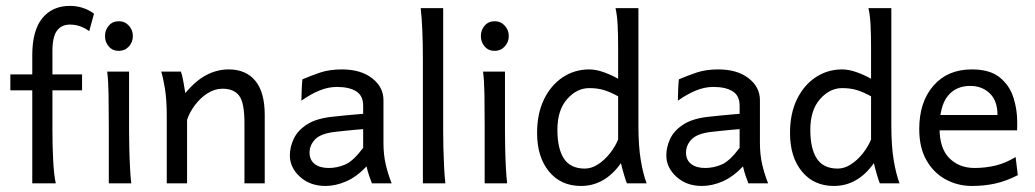

<svg xmlns="http://www.w3.org/2000/svg" viewBox="-20 -613 3460 642"><path d="M87.9 0V-428.2Q87.9 -510.7 121.3 -552Q154.8 -593.3 213.9 -593.3Q258.3 -593.3 294.4 -567.4L278.3 -508.8Q248.5 -530.8 213.9 -530.8Q185.5 -530.8 170.4 -510.3Q155.3 -489.7 155.3 -442.9V-180.7Q155.3 -127.4 157.7 -78.1Q160.2 -28.8 166.5 0ZM14.6 -311V-364.3H254.4V-311Z M343.8 0Q343.8 0 343.8 -19.8Q343.8 -39.6 343.8 -70.3Q343.8 -101.1 343.8 -134.3Q343.8 -167.5 343.8 -193.8Q343.8 -247.6 343 -296.1Q342.3 -344.7 338.4 -373.5H411.6V-173.8Q411.6 -150.4 412.4 -116.9Q413.1 -83.5 414.8 -51.5Q416.5 -19.5 418.9 0ZM377 -442.9Q356.4 -442.9 343.8 -457.5Q331.1 -472.2 331.1 -492.2Q331.1 -512.7 343.8 -527.3Q356.4 -542 377 -542Q397.5 -542 410.9 -527.3Q424.3 -512.7 424.3 -492.2Q424.3 -472.2 410.9 -457.5Q397.5 -442.9 377 -442.9Z M537.6 0Q537.6 0 537.6 -24.4Q537.6 -48.8 537.6 -85.7Q537.6 -122.6 537.6 -160.4Q537.6 -198.2 537.6 -225.1Q537.6 -278.8 531.5 -316.7Q525.4 -354.5 519 -373.5H585Q589.4 -361.8 593.5 -338.4Q597.7 -314.9 599.6 -301.8Q634.8 -343.8 670.4 -362.3Q706.1 -380.9 744.6 -380.9Q802.7 -380.9 834 -342.5Q865.2 -304.2 865.2 -228.5Q865.2 -210.4 865.2 -181.9Q865.2 -153.3 865.2 -122.1Q865.2 -90.8 865.2 -63Q865.2 -35.2 865.2 -17.6Q865.2 0 865.2 0H797.4Q797.4 0 797.4 -23.7Q797.4 -47.4 797.4 -81.8Q797.4 -116.2 797.4 -149.2Q797.4 -182.1 797.4 -201.2Q797.4 -270 779.5 -293.2Q761.7 -316.4 724.1 -316.4Q697.8 -316.4 673.6 -300.8Q649.4 -285.2 631.6 -261.2Q613.8 -237.3 605.5 -212.4V0Z M1068.4 8.8Q1016.6 8.8 982.9 -22Q949.2 -52.7 949.2 -93.3Q949.2 -121.1 962.2 -148.9Q975.1 -176.8 1007.1 -197.3Q1039.1 -217.8 1095.7 -223.1Q1108.4 -224.6 1128.9 -226.6Q1149.4 -228.5 1168.2 -230.2Q1187 -231.9 1194.3 -232.4V-259.8Q1194.3 -293 1171.1 -307.6Q1147.9 -322.3 1106.4 -322.3Q1077.6 -322.3 1048.6 -310.5Q1019.5 -298.8 987.8 -276.4Q987.8 -288.6 988.8 -312.3Q989.7 -335.9 991.2 -347.7Q1019.5 -359.9 1050.5 -370.4Q1081.5 -380.9 1123 -380.9Q1186.5 -380.9 1224.4 -351.3Q1262.2 -321.8 1262.2 -278.3V-135.3Q1262.2 -95.7 1269.8 -63.2Q1277.3 -30.8 1289.6 0H1223.6Q1220.2 -8.8 1214.8 -23.9Q1209.5 -39.1 1205.6 -56.6Q1172.9 -22 1137.7 -6.6Q1102.5 8.8 1068.4 8.8ZM1079.1 -51.3Q1107.4 -51.3 1134.5 -63Q1161.6 -74.7 1194.3 -118.7V-181.2Q1185.5 -180.7 1167.2 -179Q1148.9 -177.2 1129.9 -175.3Q1110.8 -173.3 1099.1 -171.9Q1052.7 -166.5 1033.9 -147.2Q1015.1 -127.9 1015.1 -102.5Q1015.1 -78.1 1032.2 -64.7Q1049.3 -51.3 1079.1 -51.3Z M1394 0V-413.6Q1394 -522.5 1386.7 -585.9H1461.9V-173.8Q1461.9 -150.4 1462.6 -116.9Q1463.4 -83.5 1465.1 -51.8Q1466.8 -20 1469.2 0Z M1600.6 0Q1600.6 0 1600.6 -19.8Q1600.6 -39.6 1600.6 -70.3Q1600.6 -101.1 1600.6 -134.3Q1600.6 -167.5 1600.6 -193.8Q1600.6 -247.6 1599.9 -296.1Q1599.1 -344.7 1595.2 -373.5H1668.5V-173.8Q1668.5 -150.4 1669.2 -116.9Q1669.9 -83.5 1671.6 -51.5Q1673.3 -19.5 1675.8 0ZM1633.8 -442.9Q1613.3 -442.9 1600.6 -457.5Q1587.9 -472.2 1587.9 -492.2Q1587.9 -512.7 1600.6 -527.3Q1613.3 -542 1633.8 -542Q1654.3 -542 1667.7 -527.3Q1681.2 -512.7 1681.2 -492.2Q1681.2 -472.2 1667.7 -457.5Q1654.3 -442.9 1633.8 -442.9Z M1922.4 8.8Q1855.5 8.8 1815.7 -39.6Q1775.9 -87.9 1775.9 -168.5Q1775.9 -233.4 1799.1 -281Q1822.3 -328.6 1861.8 -354.7Q1901.4 -380.9 1950.2 -380.9Q1973.1 -380.9 1999.5 -371.3Q2025.9 -361.8 2046.9 -349.6V-452.1Q2046.9 -496.1 2045.2 -529.5Q2043.5 -563 2038.1 -585.9H2114.7V-193.8Q2114.7 -124.5 2122.6 -77.6Q2130.4 -30.8 2142.1 0H2076.2Q2072.3 -9.3 2066.7 -28.3Q2061 -47.4 2056.2 -67.4Q2002.4 8.8 1922.4 8.8ZM1935.5 -49.3Q1958 -49.3 1979.7 -63.5Q2001.5 -77.6 2019.3 -100.1Q2037.1 -122.6 2046.9 -146.5V-291Q2020 -305.7 1998.8 -312Q1977.5 -318.4 1950.2 -318.4Q1908.7 -318.4 1876.2 -281.5Q1843.8 -244.6 1843.8 -179.2Q1843.8 -115.7 1865.7 -82.5Q1887.7 -49.3 1935.5 -49.3Z M2327.1 8.8Q2275.4 8.8 2241.7 -22Q2208 -52.7 2208 -93.3Q2208 -121.1 2220.9 -148.9Q2233.9 -176.8 2265.9 -197.3Q2297.9 -217.8 2354.5 -223.1Q2367.2 -224.6 2387.7 -226.6Q2408.2 -228.5 2427 -230.2Q2445.8 -231.9 2453.1 -232.4V-259.8Q2453.1 -293 2429.9 -307.6Q2406.7 -322.3 2365.2 -322.3Q2336.4 -322.3 2307.4 -310.5Q2278.3 -298.8 2246.6 -276.4Q2246.6 -288.6 2247.6 -312.3Q2248.5 -335.9 2250 -347.7Q2278.3 -359.9 2309.3 -370.4Q2340.3 -380.9 2381.8 -380.9Q2445.3 -380.9 2483.2 -351.3Q2521 -321.8 2521 -278.3V-135.3Q2521 -95.7 2528.6 -63.2Q2536.1 -30.8 2548.3 0H2482.4Q2479 -8.8 2473.6 -23.9Q2468.3 -39.1 2464.4 -56.6Q2431.6 -22 2396.5 -6.6Q2361.3 8.8 2327.1 8.8ZM2337.9 -51.3Q2366.2 -51.3 2393.3 -63Q2420.4 -74.7 2453.1 -118.7V-181.2Q2444.3 -180.7 2426 -179Q2407.7 -177.2 2388.7 -175.3Q2369.6 -173.3 2357.9 -171.9Q2311.5 -166.5 2292.7 -147.2Q2273.9 -127.9 2273.9 -102.5Q2273.9 -78.1 2291 -64.7Q2308.1 -51.3 2337.9 -51.3Z M2768.1 8.8Q2701.2 8.8 2661.4 -39.6Q2621.6 -87.9 2621.6 -168.5Q2621.6 -233.4 2644.8 -281Q2668 -328.6 2707.5 -354.7Q2747.1 -380.9 2795.9 -380.9Q2818.8 -380.9 2845.2 -371.3Q2871.6 -361.8 2892.6 -349.6V-452.1Q2892.6 -496.1 2890.9 -529.5Q2889.2 -563 2883.8 -585.9H2960.4V-193.8Q2960.4 -124.5 2968.3 -77.6Q2976.1 -30.8 2987.8 0H2921.9Q2918 -9.3 2912.4 -28.3Q2906.7 -47.4 2901.9 -67.4Q2848.1 8.8 2768.1 8.8ZM2781.2 -49.3Q2803.7 -49.3 2825.4 -63.5Q2847.2 -77.6 2865 -100.1Q2882.8 -122.6 2892.6 -146.5V-291Q2865.7 -305.7 2844.5 -312Q2823.2 -318.4 2795.9 -318.4Q2754.4 -318.4 2721.9 -281.5Q2689.5 -244.6 2689.5 -179.2Q2689.5 -115.7 2711.4 -82.5Q2733.4 -49.3 2781.2 -49.3Z M3229.5 8.8Q3183.1 8.8 3142.8 -12.7Q3102.5 -34.2 3078.1 -76.7Q3053.7 -119.1 3053.7 -181.2Q3053.7 -272 3101.1 -326.4Q3148.4 -380.9 3229.5 -380.9Q3290 -380.9 3322.8 -354.2Q3355.5 -327.6 3368.4 -287.6Q3381.3 -247.6 3381.3 -206.1Q3381.3 -201.2 3381.3 -191.9Q3381.3 -182.6 3380.9 -177.2H3108.4V-228.5H3315.4Q3315.4 -275.9 3289.6 -300.8Q3263.7 -325.7 3224.1 -325.7Q3175.8 -325.7 3148.7 -291.5Q3121.6 -257.3 3121.6 -184.6Q3121.6 -116.7 3154.5 -84Q3187.5 -51.3 3238.8 -51.3Q3273.9 -51.3 3308.1 -59.3Q3342.3 -67.4 3376 -87.9L3383.3 -27.3Q3344.2 -7.3 3307.9 0.7Q3271.5 8.8 3229.5 8.8Z"/></svg>

Font: Harmattan
Style: Regular
Weight: 400
Designer: George W. Nuss III and SIL International
Foundry: SIL International
Version: Version 4.000